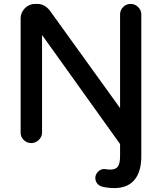

<svg xmlns="http://www.w3.org/2000/svg" viewBox="-20 -715 824 977"><path d="M699 -642V81Q699 159 664 200.5Q629 242 562 242Q526 242 497 234Q482 229 473.5 217Q465 205 465 190Q465 173 479 158.5Q493 144 513 145L524 147H527Q531 148 541 148Q568 148 579.5 133Q591 118 591 79V18L194 -537V-39Q194 -19 177.5 -3Q161 13 139 13Q117 13 101 -2.5Q85 -18 85 -39V-622Q85 -651 106.5 -673Q128 -695 158 -695H171Q206 -695 233 -662L591 -165V-642Q591 -663 606.5 -679Q622 -695 645 -695Q667 -695 683 -679Q699 -663 699 -642Z"/></svg>

Font: 寒蝉全圆体 Bold
Style: Regular
Weight: 700
Designer: Warren2060
      Designed by Motoya company      

      [Varela Round]
      Joe Prince(Latin component); Avraham Cornf
Foundry: ChillType
Version: Version 3.200